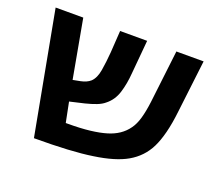

<svg xmlns="http://www.w3.org/2000/svg" viewBox="-106 -751 1017 901"><g transform="rotate(20 402.5 -300.5)"><path d="M142 5 28 -606H166L219 -314L255 -321Q286 -327 304 -343Q325 -363 332 -404.5Q339 -446 343 -497L350 -606H485L470 -439Q466 -385 452 -340Q438 -295 403 -268Q389 -256 366 -247Q343 -238 311 -230L238 -213L258 -113H270Q331 -113 378 -118.5Q425 -124 458 -134Q523 -153 557 -201Q574 -224 584 -259.5Q594 -295 600 -343L631 -606H767L736 -346Q729 -283 717 -236Q705 -189 689 -157Q658 -95 597 -60Q538 -26 433 -11Q381 -3 308.5 1Q236 5 142 5Z"/></g></svg>

Font: Noto Sans Hebrew Droid
Style: Regular
Weight: 400
Designer: Monotype Design Team
Foundry: Monotype Imaging Inc.
Version: Version 1.100